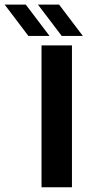

<svg xmlns="http://www.w3.org/2000/svg" viewBox="-126 -792 374 812"><path d="M49.6 0V-600H178.3V0ZM-5.9 -640 -106.2 -772.4H-16.9L83.5 -640ZM135 -640 34.6 -772.4H124L224.4 -640Z"/></svg>

Font: Big Shoulders Stencil Text SC Thin
Style: Regular
Weight: 100
Designer: Patric King
Foundry: XO Type Co
Version: Version 2.001